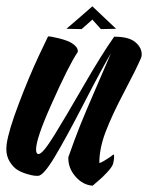

<svg xmlns="http://www.w3.org/2000/svg" viewBox="-90 -556 531 607"><path d="M62 -441Q66 -441 72.5 -440Q79 -439 95.5 -435Q112 -431 124.5 -426Q137 -421 147 -412Q157 -403 156 -392Q127 -349 72 -225Q24 -118 24 -83Q24 -69 32 -69Q45 -69 82 -129Q119 -189 175.5 -287Q232 -385 271 -440Q317 -440 337.5 -423Q358 -406 358 -384Q358 -378 356 -373Q341 -338 302.5 -265Q264 -192 244 -139.5Q224 -87 224 -41Q224 -41 225 -41Q228 -41 239 -47.5Q250 -54 260 -61L269 -68Q273 -63 268 -40Q266 -30 249.5 -12Q233 6 218 18L203 31Q172 29 148.5 2Q125 -25 126 -59Q146 -116 163 -158.5Q180 -201 210.5 -271Q241 -341 261 -388Q233 -341 176 -230.5Q119 -120 83 -60Q47 0 30 0Q26 0 19 -0.5Q12 -1 -5 -6Q-22 -11 -35 -19Q-48 -27 -59 -44.5Q-70 -62 -70 -85Q-70 -92 -69 -100Q-63 -143 -30.5 -228.5Q2 -314 32 -378ZM120 -465Q130 -473 158.5 -498Q187 -523 202 -536L277 -465L229 -464L202 -494L168 -464Z"/></svg>

Font: Vervelle
Style: Script
Weight: 400
Monospace: yes
Designer: Nur Solikh
Foundry: Astageni Type
Version: Version 1.0